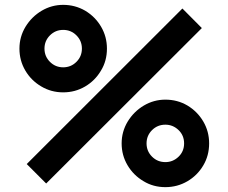

<svg xmlns="http://www.w3.org/2000/svg" viewBox="-20 -755 940 790"><path d="M810.5 -639.5 170 0 90 -80 730.5 -720ZM660.5 15Q610.5 15 570.5 -9.5Q529 -34 504.8 -75Q480.5 -116 480.5 -165Q480.5 -213.5 505.5 -255Q531 -296.5 572 -320.8Q613 -345 660.5 -345Q710 -345 751 -321Q792.5 -296 816.5 -255Q840.5 -214 840.5 -165Q840.5 -115 816.5 -74.5Q792 -33 750.8 -9Q709.5 15 660.5 15ZM660.5 -88Q691.5 -88 714.5 -110Q737.5 -132 737.5 -165Q737.5 -198 714.5 -220Q691.5 -242 660.5 -242Q628 -242 605.5 -219.5Q583 -197 583 -165Q583 -133 605.5 -110.5Q628 -88 660.5 -88ZM240 -375Q190.5 -375 149.5 -399.5Q108 -424 84 -465Q60 -506 60 -555Q60 -603.5 85 -645Q110.5 -686.5 151.5 -710.8Q192.5 -735 240 -735Q289 -735 330.5 -711Q372 -686 396 -645Q420 -604 420 -555Q420 -504.5 395.5 -464.5Q371 -423 330 -399Q289 -375 240 -375ZM185.5 -500.5Q208 -478 240 -478Q272 -478 294.5 -500.5Q317 -523 317 -555Q317 -587 294.5 -609.5Q272 -632 240 -632Q208 -632 185.5 -609.5Q163 -587 163 -555Q163 -523 185.5 -500.5Z"/></svg>

Font: Vortex Mix
Style: Bold
Weight: 700
Designer: Mikhail Sharanda
Foundry: Mikhail Sharanda
Version: Version 4.504;Glyphs 3.1.2 (3151)